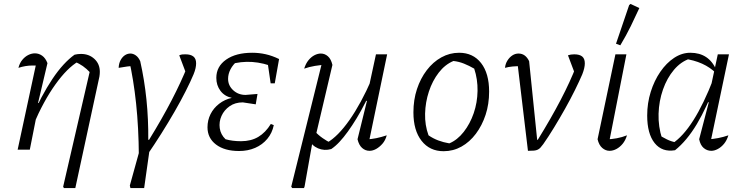

<svg xmlns="http://www.w3.org/2000/svg" viewBox="-20 -763 3808 979"><path d="M302 189 441 -413 443 -390Q420 -414 402.5 -426Q385 -438 361 -449L380 -450Q323 -417 262.5 -332.5Q202 -248 150 -126L138 -154Q164 -215 191.5 -266.5Q219 -318 247 -360Q275 -402 303.5 -433Q332 -464 360 -484Q368 -486 376 -487Q384 -488 393 -488Q434 -488 461.5 -462.5Q489 -437 489 -397Q489 -392 488.5 -385.5Q488 -379 487 -373L364 196H306ZM70 0 169 -460 180 -429Q172 -429 164 -429Q156 -429 147 -429Q128 -429 110 -426Q92 -423 74 -417Q80 -441 93.5 -457.5Q107 -474 124 -482.5Q141 -491 158 -491Q178 -491 195 -479Q212 -467 222 -441L174 -238L179 -237L132 0Z M715 196H645L642 183L701 -30H747ZM740 -50Q806 -157 855 -251.5Q904 -346 936 -426L934 -375L894 -481Q903 -485 910.5 -485.5Q918 -486 926 -486Q952 -486 966 -475Q980 -464 980 -440Q980 -429 977 -415Q974 -401 967 -384Q952 -348 927 -298.5Q902 -249 870 -193.5Q838 -138 803 -82.5Q768 -27 733 24L688 32Q687 -112 674 -235Q661 -358 637 -463L659 -427Q646 -426 629 -424Q612 -422 585 -417Q586 -440 595 -456.5Q604 -473 617 -481.5Q630 -490 645 -490Q659 -490 672.5 -480.5Q686 -471 695 -451Q738 -260 736 -50Z M1199 7Q1125 7 1081.5 -26Q1038 -59 1038 -114Q1038 -150 1053.5 -181Q1069 -212 1097.5 -234Q1126 -256 1162 -264Q1125 -272 1104 -300Q1083 -328 1083 -366Q1083 -424 1133 -459Q1183 -494 1266 -494Q1301 -494 1334.5 -486.5Q1368 -479 1403 -462L1385 -418Q1324 -443 1266.5 -447Q1209 -451 1150 -434L1192 -454Q1168 -434 1155.5 -410Q1143 -386 1143 -361Q1143 -327 1169 -303Q1195 -279 1232 -279L1293 -284L1284 -231L1218 -241Q1179 -241 1151 -221.5Q1123 -202 1109.5 -172Q1096 -142 1100.5 -109.5Q1105 -77 1130 -53Q1165 -43 1209 -43Q1260 -43 1297 -65Q1334 -87 1361 -131L1376 -125Q1368 -85 1343 -55Q1318 -25 1281 -9Q1244 7 1199 7ZM1360 -338 1342 -462H1403L1381 -338Z M1584 -95Q1603 -74 1625.5 -58.5Q1648 -43 1665 -35H1647Q1703 -67 1762 -151Q1821 -235 1875 -359L1887 -332Q1865 -284 1843 -240.5Q1821 -197 1798.5 -160Q1776 -123 1754 -92.5Q1732 -62 1711 -39.5Q1690 -17 1669 -3Q1634 7 1602 -6.5Q1570 -20 1557 -50ZM1803 -53 1851 -248 1846 -250 1897 -486H1954L1858 -24L1844 -52Q1873 -53 1899 -58.5Q1925 -64 1952 -73Q1945 -47 1930 -30Q1915 -13 1898 -3.5Q1881 6 1864 6Q1843 6 1826.5 -8.5Q1810 -23 1803 -53ZM1530 196H1470L1465 189L1626 -460L1651 -434Q1616 -432 1586 -427Q1556 -422 1531 -413Q1539 -439 1553 -456Q1567 -473 1583.5 -481.5Q1600 -490 1616 -490Q1636 -490 1652 -476Q1668 -462 1675 -432L1586 -54H1576L1533 188Z M2242 8Q2171 8 2129.5 -45Q2088 -98 2088 -190Q2088 -254 2106 -308.5Q2124 -363 2156 -405Q2188 -447 2230.5 -470.5Q2273 -494 2321 -494Q2392 -494 2433 -441.5Q2474 -389 2474 -296Q2474 -232 2456 -177.5Q2438 -123 2406.5 -81Q2375 -39 2333 -15.5Q2291 8 2242 8ZM2271 -32Q2312 -49 2344.5 -90.5Q2377 -132 2395.5 -186Q2414 -240 2415 -299.5Q2416 -359 2398 -413Q2372 -428 2346 -438.5Q2320 -449 2292 -452Q2249 -434 2217 -392.5Q2185 -351 2167 -296.5Q2149 -242 2147.5 -183.5Q2146 -125 2165 -73Q2188 -57 2214.5 -47Q2241 -37 2271 -32Z M2722 -50Q2790 -160 2839 -254Q2888 -348 2918 -426L2916 -375L2876 -481Q2890 -486 2908 -486Q2935 -486 2948.5 -475Q2962 -464 2962 -440Q2962 -417 2949 -384Q2934 -349 2911.5 -303.5Q2889 -258 2861.5 -209Q2834 -160 2805 -112.5Q2776 -65 2750 -28Q2741 -16 2735.5 -10Q2730 -4 2722 0Q2714 4 2702.5 5Q2691 6 2672 6L2616 -463L2642 -427Q2616 -426 2594 -424Q2572 -422 2555 -417Q2557 -438 2567.5 -454.5Q2578 -471 2592.5 -480.5Q2607 -490 2624 -490Q2642 -490 2655.5 -480Q2669 -470 2678 -451L2719 -50Z M3083 -23 3069 -52Q3098 -53 3125 -58Q3152 -63 3177 -73Q3169 -47 3155 -30Q3141 -13 3123.5 -3.5Q3106 6 3088 6Q3068 6 3051 -8.5Q3034 -23 3027 -53L3118 -486H3174ZM3143 -532 3121 -540 3188 -737 3195 -743 3240 -722Q3220 -678 3196.5 -630Q3173 -582 3143 -532Z M3422 3Q3356 14 3318 -33.5Q3280 -81 3280 -174Q3280 -237 3298 -294.5Q3316 -352 3347 -397Q3378 -442 3417.5 -468Q3457 -494 3500 -494Q3595 -494 3633 -405L3632 -389Q3571 -450 3466 -464H3498Q3452 -449 3416.5 -407Q3381 -365 3360.5 -306.5Q3340 -248 3338 -183Q3336 -118 3356 -56L3333 -79Q3357 -64 3380 -52.5Q3403 -41 3431 -36L3408 -31Q3518 -103 3618 -362L3635 -350Q3584 -215 3533 -130Q3482 -45 3422 3ZM3600 -24 3587 -52Q3616 -54 3642 -59Q3668 -64 3694 -73Q3686 -47 3672 -30Q3658 -13 3640.5 -3.5Q3623 6 3607 6Q3585 6 3568 -8.5Q3551 -23 3545 -53L3594 -241L3588 -243L3640 -486H3697Z"/></svg>

Font: Piazzolla 8pt ExtraLight
Style: Italic
Weight: 250
Italic angle: -11.3°
Designer: Juan Pablo del Peral
Foundry: Huerta Tipografica
Version: Version 2.001